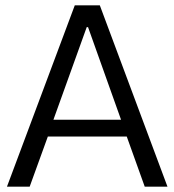

<svg xmlns="http://www.w3.org/2000/svg" viewBox="-20 -696 650 716"><path d="M158.4 -186.8H452.7L519.7 0H604.5L352.2 -676.2H258.9L6 0H90.7ZM303.4 -594.8H308.3L431.4 -249.5H179.2Z"/></svg>

Font: Estedad VF
Style: Regular
Weight: 100
Designer: Amin Abedi
Version: Version 7.3